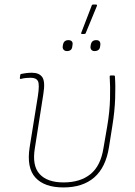

<svg xmlns="http://www.w3.org/2000/svg" viewBox="-20 -810 590 842"><path d="M258 12Q175 12 135.5 -31Q96 -74 110 -164L146 -388Q154 -439 146.5 -454Q139 -469 115 -469Q105 -469 94 -468Q83 -467 72 -464Q67 -463 67 -468L69 -482Q69 -484 70.5 -484.5Q72 -485 74 -486Q82 -488 95 -489.5Q108 -491 120 -491Q152 -491 165.5 -471.5Q179 -452 170 -397L133 -161Q120 -84 153.5 -47Q187 -10 259 -10Q332 -10 377 -46.5Q422 -83 434 -162L450 -255Q461 -319 462.5 -375.5Q464 -432 461 -475Q461 -479 465 -479H479Q484 -479 484 -475Q487 -434 485 -378Q483 -322 473 -260L458 -165Q444 -76 393.5 -32Q343 12 258 12ZM339 -661Q334 -661 337 -668L382 -785Q383 -790 388 -790H402Q404 -790 405 -788Q406 -786 405 -784L356 -665Q355 -661 349 -661ZM274 -586Q264 -586 259 -592Q254 -598 255 -606L256 -613Q258 -624 264 -629Q270 -634 280 -634Q290 -634 295 -628.5Q300 -623 298 -613L297 -606Q296 -596 290 -591Q284 -586 274 -586ZM395 -586Q385 -586 380.5 -592Q376 -598 377 -606L378 -613Q380 -624 386 -629Q392 -634 402 -634Q412 -634 416.5 -628.5Q421 -623 420 -613L419 -606Q418 -596 411.5 -591Q405 -586 395 -586Z"/></svg>

Font: Sofia Sans Thin
Style: Italic
Weight: 250
Italic angle: -9°
Version: Version 4.100-B